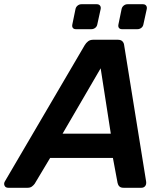

<svg xmlns="http://www.w3.org/2000/svg" viewBox="-65 -888 782 908"><path d="M-26 0Q-39 0 -43.5 -10Q-48 -20 -42 -30L336 -675Q342 -685 351.5 -692.5Q361 -700 376 -700H492Q507 -700 514 -692.5Q521 -685 522 -675L626 -30Q628 -16 621.5 -8Q615 0 604 0H519Q506 0 499.5 -6.5Q493 -13 491 -23L469 -141H172L99 -19Q94 -12 86 -6Q78 0 66 0ZM231 -256H459L411 -565ZM512 -750Q502 -750 497.5 -756Q493 -762 495 -772L510 -845Q512 -855 520 -861.5Q528 -868 538 -868H611Q621 -868 626 -861.5Q631 -855 629 -845L613 -772Q611 -762 603 -756Q595 -750 585 -750ZM294 -750Q284 -750 279.5 -756Q275 -762 277 -772L292 -845Q294 -855 302 -861.5Q310 -868 320 -868H393Q403 -868 408 -861.5Q413 -855 411 -845L395 -772Q393 -762 385 -756Q377 -750 367 -750Z"/></svg>

Font: Rubik Light Medium
Style: Italic
Weight: 500
Italic angle: -12°
Version: Version 2.104